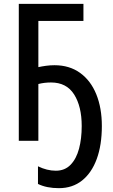

<svg xmlns="http://www.w3.org/2000/svg" viewBox="-20 -734 591 1001"><path d="M246 -304Q211 -304 180 -296V0H78V-714H415V-625H180V-384Q198 -388 220 -391Q242 -394 264 -394Q342 -394 397.5 -354Q453 -314 482 -242.5Q511 -171 511 -77Q511 22 484.5 94.5Q458 167 408 207Q358 247 287 247Q223 247 178 225V133Q225 156 271 156Q318 156 348 125Q378 94 392 41.5Q406 -11 406 -77Q406 -179 366.5 -241.5Q327 -304 246 -304Z"/></svg>

Font: Noto Sans Condensed Medium
Style: Regular
Weight: 500
Width: 3
Designer: Monotype Design Team
Foundry: Monotype Imaging Inc.
Version: Version 2.013; ttfautohint (v1.8.4.7-5d5b)